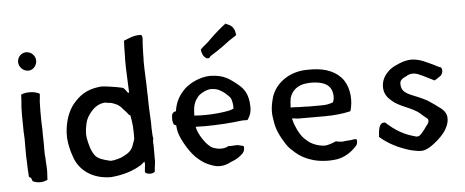

<svg xmlns="http://www.w3.org/2000/svg" viewBox="-51 -902 2509 1037"><g transform="rotate(-5 1203.0 -383.5)"><path d="M63 -381C63 -360 64 -321 64 -300C64 -292 64 -285 65 -277C65 -271 65 -264 66 -256V-166C66 -157 66 -148 67 -139C67 -123 69 -97 69 -82C70 -71 71 -56 71 -45L82 -37C85 -33 86 -28 88 -23V-20C98 -14 113 -10 128 -10C145 -10 159 -14 170 -20V-28C170 -40 172 -50 172 -61V-77C172 -89 171 -102 170 -114L169 -139C168 -148 167 -156 167 -164V-221C167 -236 166 -255 166 -270V-293C164 -321 164 -364 164 -394C164 -410 165 -429 165 -443C166 -455 169 -473 169 -486C146 -501 96 -504 68 -490V-481C68 -476 67 -469 67 -462C64 -437 63 -409 63 -381ZM67 -667C67 -640 90 -617 116 -616H123C147 -619 165 -641 165 -666C165 -693 142 -716 115 -716C89 -716 67 -694 67 -667Z M295 -235C296 -218 299 -198 303 -182L309 -158C312 -150 314 -143 316 -137C340 -57 413 -4 514 -4C582 -10 633 -27 678 -54C685 -59 692 -66 700 -72C700 -69 701 -64 702 -59C701 -47 699 -33 698 -21V-14C707 -2 740 0 751 -13C752 -20 752 -27 753 -35C754 -46 757 -58 757 -70V-158C756 -163 756 -168 756 -174V-180C759 -188 759 -197 756 -205V-210C755 -218 755 -226 755 -234C754 -241 754 -247 754 -254V-278C752 -322 749 -367 749 -410C749 -420 749 -430 748 -441C748 -498 743 -554 743 -611C744 -625 744 -639 744 -652C744 -672 746 -689 746 -708C747 -725 752 -745 742 -755C703 -758 674 -742 647 -732C646 -710 645 -691 645 -668C645 -655 645 -641 644 -628C644 -569 648 -511 650 -454L646 -448C646 -448 646 -449 645 -449C635 -459 631 -472 618 -479C596 -484 575 -488 552 -491L531 -494C524 -495 517 -495 510 -496C504 -496 496 -496 490 -495C420 -486 383 -458 347 -415C317 -377 299 -325 295 -263ZM399 -242V-251C399 -258 401 -282 403 -287C406 -313 415 -335 428 -352C448 -380 475 -406 517 -408C525 -406 536 -404 544 -404C558 -401 570 -396 582 -390C589 -386 595 -380 601 -375C610 -363 622 -353 631 -341C635 -335 639 -329 646 -328C650 -308 653 -286 655 -266C655 -256 655 -247 656 -238V-206C656 -202 656 -198 655 -195C650 -184 647 -170 642 -159C630 -129 603 -117 576 -104C562 -99 548 -96 534 -93H529C526 -92 523 -92 520 -92C517 -92 514 -93 510 -94C481 -101 451 -109 435 -130C416 -156 407 -192 400 -229C400 -233 400 -238 399 -242Z M869 -283C870 -274 872 -266 875 -259C879 -255 883 -253 888 -252C889 -238 891 -224 894 -212C908 -165 953 -90 991 -61C1009 -45 1031 -31 1057 -22C1095 -6 1132 -10 1167 -30C1191 -38 1212 -50 1230 -68C1243 -81 1245 -100 1241 -109C1230 -112 1219 -115 1208 -117L1185 -116C1176 -115 1168 -115 1160 -116C1130 -99 1097 -106 1076 -114C1041 -128 998 -197 992 -235C1006 -235 1021 -234 1042 -234C1111 -234 1185 -239 1245 -247H1274C1296 -278 1299 -302 1294 -347C1286 -400 1265 -424 1225 -454C1185 -486 1153 -500 1099 -502H1088C1039 -500 986 -475 956 -448C923 -416 901 -382 893 -327C885 -329 870 -320 870 -303C870 -297 869 -290 869 -283ZM990 -296C990 -303 991 -310 991 -317C993 -356 1003 -377 1022 -399C1035 -413 1067 -430 1092 -431C1095 -430 1097 -430 1100 -430C1127 -429 1142 -420 1166 -402C1180 -390 1189 -381 1195 -372C1201 -361 1206 -332 1204 -315C1199 -312 1190 -309 1178 -306C1142 -299 1093 -294 1051 -294C1024 -294 1010 -294 990 -296ZM1056 -648C1058 -630 1064 -609 1084 -598H1089C1096 -596 1100 -600 1101 -604L1108 -610C1129 -623 1151 -637 1173 -653C1201 -675 1225 -692 1253 -709C1251 -720 1252 -733 1241 -749C1231 -765 1216 -769 1204 -774L1202 -777C1171 -754 1144 -730 1114 -701C1098 -684 1083 -672 1069 -661Z M1413 -240C1416 -215 1422 -189 1432 -167C1435 -160 1438 -154 1441 -147C1458 -117 1474 -85 1500 -64C1505 -60 1509 -55 1514 -51C1563 -7 1644 20 1739 6C1776 0 1812 -23 1835 -46C1841 -52 1848 -58 1851 -66C1855 -77 1854 -87 1852 -92C1846 -93 1840 -94 1836 -93C1819 -89 1809 -90 1788 -88C1774 -85 1768 -86 1754 -88L1740 -91C1723 -84 1697 -73 1676 -73C1640 -75 1603 -90 1582 -111C1554 -132 1535 -171 1522 -206C1519 -215 1517 -226 1514 -234H1524C1535 -233 1540 -231 1551 -231H1692C1743 -231 1790 -236 1832 -246C1848 -298 1845 -365 1814 -413C1780 -463 1721 -487 1648 -489H1611C1524 -486 1449 -437 1423 -361C1421 -352 1418 -343 1416 -334L1413 -319C1408 -295 1408 -263 1413 -240ZM1512 -294C1512 -298 1512 -302 1513 -306C1513 -316 1514 -329 1516 -338C1516 -342 1517 -345 1518 -349C1531 -387 1562 -411 1605 -416C1611 -417 1618 -417 1626 -418H1631C1672 -418 1708 -411 1729 -389C1750 -368 1754 -325 1742 -302C1724 -295 1705 -291 1682 -291H1614C1606 -291 1599 -291 1591 -292H1571C1557 -292 1546 -293 1532 -294H1520C1518 -295 1515 -294 1512 -294Z M1974 -94C2019 -54 2076 -26 2138 -8C2158 -4 2182 3 2204 0C2226 -3 2250 -19 2265 -31C2291 -51 2318 -76 2334 -104C2343 -121 2349 -133 2351 -153V-156C2355 -193 2329 -214 2302 -232C2286 -245 2267 -256 2250 -268C2235 -276 2221 -282 2206 -289C2167 -307 2114 -316 2114 -366C2111 -391 2132 -400 2149 -408C2158 -414 2170 -419 2185 -419C2205 -419 2219 -411 2235 -404C2254 -394 2275 -385 2299 -372C2309 -376 2317 -383 2328 -390C2344 -398 2351 -424 2340 -439C2327 -442 2317 -450 2305 -455C2267 -472 2236 -492 2187 -495C2161 -495 2139 -489 2120 -481C2094 -470 2072 -461 2054 -441C2027 -416 2016 -382 2019 -351C2021 -324 2037 -301 2057 -285C2091 -253 2149 -239 2187 -215C2200 -208 2211 -197 2221 -188C2229 -181 2234 -177 2243 -170C2255 -158 2241 -138 2232 -129C2224 -117 2217 -107 2207 -96C2199 -88 2191 -75 2173 -79C2160 -82 2145 -88 2132 -92C2106 -102 2079 -116 2050 -138C2038 -148 2025 -157 2015 -168C1977 -177 1976 -123 1974 -94Z"/></g></svg>

Font: Hussar Pisanka
Style: Regular
Weight: 400
Designer: Robert Jablonski
Foundry: Cannot Into Space Fonts
Version: Version 1.070